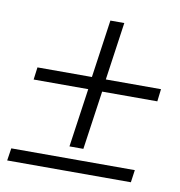

<svg xmlns="http://www.w3.org/2000/svg" viewBox="-75 -565 584 624"><g transform="rotate(10 217.5 -253.0)"><path d="M402.8 -41 397 0H-11.2L-4.9 -41ZM286.1 -505.9 258.8 -314.9H440.9L436 -273.9H253.9L226.1 -80.1H180.2L208 -273.9H27.8L33.2 -314.9H212.9L240.2 -505.9Z"/></g></svg>

Font: Unna-Italic
Style: Italic
Weight: 400
Italic angle: -8°
Designer: Jorge de Buen U.
Foundry: Omnibus-Type
Version: Version 2.006;PS 002.006;hotconv 1.0.70;makeotf.lib2.5.58329